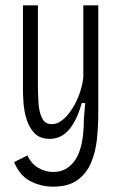

<svg xmlns="http://www.w3.org/2000/svg" viewBox="-20 -548 457 719"><path d="M179 151Q133 151 93 130Q53 109 33 59L83 34Q96 64 122.5 80Q149 96 180 96Q233 96 263.5 48Q294 0 294 -101L299 -162H286Q268 -97 238.5 -62.5Q209 -28 166 -28Q129 -28 108.5 -50Q88 -72 79 -103Q70 -134 68 -163Q66 -192 66 -207V-528H122V-232Q122 -199 124 -164.5Q126 -130 137 -106.5Q148 -83 174 -83Q195 -83 215 -99.5Q235 -116 251.5 -142.5Q268 -169 278.5 -199.5Q289 -230 292 -259V-528H348V-122Q348 -75 343 -27Q338 21 321 61.5Q304 102 270 126.5Q236 151 179 151Z"/></svg>

Font: Bricolage Grotesque 10pt Condensed ExtraLight
Style: Regular
Weight: 200
Width: 3
Designer: Mathieu Triay
Foundry: Atelier Triay
Version: Version 1.000; ttfautohint (v1.8.4.7-5d5b);gftools[0.9.32]